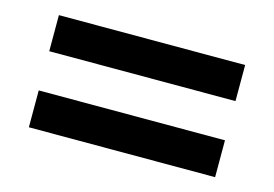

<svg xmlns="http://www.w3.org/2000/svg" viewBox="-52 -655 676 473"><g transform="rotate(15 286.0 -418.0)"><path d="M48 -469V-561H523V-469ZM48 -275V-369H523V-275Z"/></g></svg>

Font: Noto Sans Telugu UI SemiBold
Style: Regular
Weight: 600
Designer: Jelle Bosma - Monotype Design Team
Foundry: Monotype Imaging Inc.
Version: Version 2.005; ttfautohint (v1.8.4.7-5d5b)